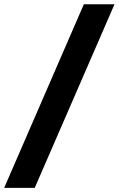

<svg xmlns="http://www.w3.org/2000/svg" viewBox="-75 -782 563 911"><path d="M468.3 -761.7 89.8 109.4H-55.2L322.8 -761.7Z"/></svg>

Font: Inter 20pt ExtraBold
Style: Italic
Weight: 800
Italic angle: -9.3988°
Version: Version 4.001;git-66647c0bb